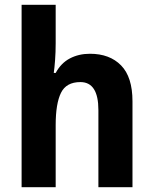

<svg xmlns="http://www.w3.org/2000/svg" viewBox="-20 -780 640 800"><path d="M212 -600Q212 -563 209.5 -529.5Q207 -496 204 -476H212Q234 -517 271 -536.5Q308 -556 355 -556Q437 -556 484.5 -507.5Q532 -459 532 -358V0H390V-321Q390 -438 315 -438Q256 -438 234 -393Q212 -348 212 -259V0H70V-760H212Z"/></svg>

Font: Noto Sans Devanagari UI SemiCondensed
Style: Bold
Weight: 700
Width: 4
Designer: Jelle Bosma - Monotype Design Team
Foundry: Monotype Imaging Inc.
Version: Version 2.004; ttfautohint (v1.8.4.7-5d5b)